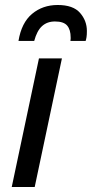

<svg xmlns="http://www.w3.org/2000/svg" viewBox="-20 -749 368 769"><path d="M27 0 136 -515H228L119 0ZM328 -625Q328 -609 326.5 -600Q325 -591 323 -585H262Q263 -591 263 -593.5Q263 -596 263 -599Q263 -630 249 -646.5Q235 -663 200 -663Q169 -663 148.5 -644.5Q128 -626 117 -585H54Q66 -658 108.5 -693.5Q151 -729 211 -729Q273 -729 300.5 -697.5Q328 -666 328 -625Z"/></svg>

Font: Radio Canada
Style: Italic
Weight: 400
Italic angle: -12°
Designer: Charles Daoud, Etienne Aubert Bonn, Alexandre Saumier Demers, Jacques Le Bailly
Foundry: Radio-Canada
Version: Version 2.104;gftools[0.9.28.dev5+ged2979d]